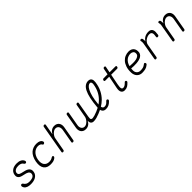

<svg xmlns="http://www.w3.org/2000/svg" viewBox="497 -2568 4405 4405"><g transform="rotate(-45 2700.0 -365.0)"><path d="M218 10Q192 10 166.5 7Q141 4 118.5 -4Q96 -12 76.5 -25.5Q57 -39 44 -61Q37 -72 32 -87.5Q27 -103 30 -116Q32 -131 41.5 -138Q51 -145 64 -145Q73 -145 80.5 -141.5Q88 -138 94 -128Q115 -93 146.5 -74Q178 -55 230 -55Q253 -55 280 -58Q307 -61 330.5 -70Q354 -79 371.5 -96.5Q389 -114 394 -142Q399 -173 387.5 -192Q376 -211 356 -223.5Q336 -236 311.5 -243Q287 -250 265 -254Q233 -261 200 -269.5Q167 -278 142 -294.5Q117 -311 104.5 -338.5Q92 -366 100 -410Q107 -451 127.5 -479Q148 -507 177.5 -525.5Q207 -544 243.5 -552Q280 -560 319 -560Q386 -560 431 -537.5Q476 -515 495 -473Q499 -464 500.5 -456.5Q502 -449 500 -443Q498 -430 489 -422.5Q480 -415 466 -415Q458 -415 450 -418Q442 -421 437 -430Q417 -466 384.5 -480.5Q352 -495 307 -495Q281 -495 256.5 -490.5Q232 -486 213 -475.5Q194 -465 181 -449.5Q168 -434 164 -411Q160 -385 169.5 -368.5Q179 -352 196 -342.5Q213 -333 234.5 -328Q256 -323 276 -318Q311 -311 347 -300.5Q383 -290 411 -271Q439 -252 453 -222Q467 -192 459 -145Q452 -102 428.5 -72.5Q405 -43 372 -24.5Q339 -6 299.5 2Q260 10 218 10Z M661 -277Q675 -352 703 -406Q731 -460 769.5 -494Q808 -528 856 -544Q904 -560 955 -560Q989 -560 1014.5 -554.5Q1040 -549 1057.5 -539.5Q1075 -530 1086 -518Q1097 -506 1102 -493Q1112 -470 1104.5 -456.5Q1097 -443 1084 -436Q1070 -429 1058.5 -433Q1047 -437 1041 -451Q1033 -469 1007.5 -482Q982 -495 944 -495Q910 -495 874.5 -481.5Q839 -468 809.5 -440.5Q780 -413 758 -372Q736 -331 726 -275Q717 -223 723 -182Q729 -141 749 -113Q769 -85 800.5 -70Q832 -55 874 -55Q905 -55 933 -62.5Q961 -70 980 -85Q993 -94 1007 -96Q1021 -98 1030 -88Q1034 -83 1035.5 -77Q1037 -71 1035.5 -64Q1034 -57 1029 -49.5Q1024 -42 1016 -35Q1001 -22 983.5 -13.5Q966 -5 946 0.5Q926 6 903 8Q880 10 854 10Q801 10 759.5 -7Q718 -24 691.5 -59Q665 -94 656.5 -148Q648 -202 661 -277Z M1353 -341 1296 -22Q1294 -6 1284.5 2Q1275 10 1258 10Q1241 10 1235 2Q1229 -6 1232 -22L1353 -708Q1355 -724 1364.5 -732Q1374 -740 1391 -740Q1408 -740 1414 -732Q1420 -724 1417 -708L1372 -452Q1399 -503 1440.5 -531.5Q1482 -560 1537 -560Q1577 -560 1606.5 -545.5Q1636 -531 1654.5 -505.5Q1673 -480 1679 -445Q1685 -410 1677 -368L1616 -22Q1614 -6 1604.5 2Q1595 10 1578 10Q1561 10 1555 2Q1549 -6 1552 -22L1610 -351Q1615 -380 1612 -406.5Q1609 -433 1597 -453.5Q1585 -474 1565 -486Q1545 -498 1515 -498Q1488 -498 1461 -483Q1434 -468 1411.5 -445Q1389 -422 1373 -394Q1357 -366 1353 -341Z M2248 10Q2228 10 2211 2Q2194 -6 2182.5 -20.5Q2171 -35 2166.5 -55.5Q2162 -76 2165 -100Q2139 -47 2097 -18.5Q2055 10 2000 10Q1960 10 1930.5 -4.5Q1901 -19 1882.5 -44.5Q1864 -70 1858 -105Q1852 -140 1860 -182L1921 -528Q1923 -544 1932.5 -552Q1942 -560 1959 -560Q1976 -560 1982 -552Q1988 -544 1985 -528L1927 -199Q1921 -170 1924.5 -143.5Q1928 -117 1940 -96.5Q1952 -76 1972 -64Q1992 -52 2022 -52Q2049 -52 2076 -67Q2103 -82 2125.5 -105Q2148 -128 2164 -156Q2180 -184 2184 -209L2241 -528Q2243 -544 2252.5 -552Q2262 -560 2279 -560Q2296 -560 2302 -552Q2308 -544 2305 -528L2241 -160Q2235 -124 2235.5 -100.5Q2236 -77 2250 -69Q2267 -58 2292 -60.5Q2317 -63 2356 -74Q2454 -104 2537 -148V-157Q2550 -316 2574.5 -427Q2599 -538 2634.5 -607.5Q2670 -677 2716 -708.5Q2762 -740 2816 -740Q2851 -740 2872 -728Q2893 -716 2903.5 -696Q2914 -676 2916 -651Q2918 -626 2915 -600Q2899 -474 2851 -377.5Q2803 -281 2730 -209Q2674 -154 2605 -112Q2607 -99 2612 -89Q2620 -71 2634.5 -62Q2649 -53 2671 -53Q2709 -53 2734.5 -71.5Q2760 -90 2785 -118Q2796 -130 2808.5 -131.5Q2821 -133 2832 -123Q2843 -113 2842 -100Q2841 -87 2831 -75Q2790 -32 2748.5 -11Q2707 10 2652 10Q2617 10 2593.5 -2.5Q2570 -15 2557 -37Q2546 -54 2541 -77Q2452 -33 2350 -3Q2318 6 2295 8Q2272 10 2248 10ZM2602 -187Q2647 -218 2685 -257Q2749 -320 2791 -405Q2833 -490 2849 -600Q2851 -614 2850 -627.5Q2849 -641 2844.5 -652Q2840 -663 2831 -669Q2822 -675 2808 -675Q2782 -675 2751 -651Q2720 -627 2691 -571.5Q2662 -516 2638.5 -424.5Q2615 -333 2603 -199Q2602 -193 2602 -187Z M3495 -530Q3509 -530 3515.5 -521Q3522 -512 3518 -498Q3516 -483 3507 -474Q3498 -465 3484 -465H3291L3240 -206Q3232 -163 3230 -134Q3228 -105 3233 -87.5Q3238 -70 3249.5 -62.5Q3261 -55 3278 -55Q3305 -55 3333.5 -73.5Q3362 -92 3387 -120Q3398 -132 3410 -133Q3422 -134 3431 -126Q3441 -119 3442 -105.5Q3443 -92 3433 -80Q3413 -59 3394 -42Q3375 -25 3355 -13.5Q3335 -2 3312 4Q3289 10 3262 10Q3229 10 3207.5 -2.5Q3186 -15 3174 -37Q3162 -59 3160.5 -89.5Q3159 -120 3166 -157L3227 -465H3099Q3085 -465 3078.5 -474Q3072 -483 3074 -498Q3078 -512 3087 -521Q3096 -530 3110 -530H3239L3267 -673Q3270 -689 3279 -697Q3288 -705 3305 -705Q3322 -705 3329 -697Q3336 -689 3332 -673L3304 -530Z M4036 -102Q4045 -88 4042.5 -74.5Q4040 -61 4025 -50Q3982 -14 3935.5 -2Q3889 10 3825 10Q3789 10 3757.5 -3Q3726 -16 3702.5 -40Q3679 -64 3665.5 -97.5Q3652 -131 3650 -171Q3646 -274 3671 -347.5Q3696 -421 3738.5 -468Q3781 -515 3835.5 -537.5Q3890 -560 3947 -560Q4018 -560 4060.5 -523.5Q4103 -487 4108 -417Q4112 -369 4094.5 -336.5Q4077 -304 4045.5 -283.5Q4014 -263 3972.5 -253Q3931 -243 3886.5 -239.5Q3842 -236 3798 -237.5Q3754 -239 3717 -242Q3715 -225 3714.5 -207.5Q3714 -190 3714 -171Q3715 -144 3725 -122.5Q3735 -101 3751 -86Q3767 -71 3788 -63Q3809 -55 3833 -55Q3859 -55 3880 -57Q3901 -59 3919.5 -64.5Q3938 -70 3955 -79Q3972 -88 3989 -102Q4005 -115 4016 -115Q4027 -115 4036 -102ZM3728 -305Q3776 -301 3833 -300Q3890 -299 3937.5 -309Q3985 -319 4015 -345Q4045 -371 4041 -420Q4040 -439 4031.5 -453Q4023 -467 4009.5 -476Q3996 -485 3979 -490Q3962 -495 3942 -495Q3911 -495 3878 -484.5Q3845 -474 3816 -451Q3787 -428 3764 -392.5Q3741 -357 3728 -305Z M4275 10Q4258 10 4252 2Q4246 -6 4249 -22L4323 -452Q4327 -471 4325.5 -490.5Q4324 -510 4320 -528Q4316 -544 4322.5 -552Q4329 -560 4346 -560Q4363 -560 4371.5 -552Q4380 -544 4384 -528Q4389 -509 4389.5 -490Q4390 -471 4388 -450Q4416 -500 4468.5 -530Q4521 -560 4593 -560Q4636 -560 4660.5 -544Q4685 -528 4696 -501.5Q4707 -475 4707 -439Q4707 -403 4700 -364L4699 -353Q4696 -337 4686.5 -329Q4677 -321 4660 -321Q4644 -321 4637.5 -329Q4631 -337 4634 -353L4635 -364Q4640 -391 4641.5 -416Q4643 -441 4636 -460.5Q4629 -480 4612 -492Q4595 -504 4562 -504Q4534 -504 4503 -493Q4472 -482 4445 -462.5Q4418 -443 4398 -416Q4378 -389 4372 -356L4313 -22Q4311 -6 4301.5 2Q4292 10 4275 10Z M4930 -560Q4946 -560 4955 -552Q4964 -544 4968 -528Q4973 -509 4973.5 -490Q4974 -471 4972 -450Q4998 -503 5040 -531.5Q5082 -560 5137 -560Q5177 -560 5206.5 -545.5Q5236 -531 5254.5 -505.5Q5273 -480 5279 -445Q5285 -410 5277 -368L5216 -22Q5214 -6 5204.5 2Q5195 10 5178 10Q5161 10 5155 2Q5149 -6 5152 -22L5210 -351Q5215 -380 5212 -406.5Q5209 -433 5197 -453.5Q5185 -474 5165 -486Q5145 -498 5115 -498Q5088 -498 5061 -483Q5034 -468 5011.5 -445Q4989 -422 4973 -394Q4957 -366 4953 -341L4896 -22Q4894 -6 4884.5 2Q4875 10 4858 10Q4841 10 4835 2Q4829 -6 4832 -22L4907 -452Q4911 -471 4909.5 -490.5Q4908 -510 4903 -528Q4900 -544 4906.5 -552Q4913 -560 4930 -560Z"/></g></svg>

Font: Maple Mono ExtraLight
Style: Italic
Weight: 275
Italic angle: -10°
Monospace: yes
Designer: subframe7536
Version: Version 7.000